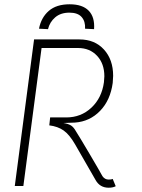

<svg xmlns="http://www.w3.org/2000/svg" viewBox="-20 -868 663 896"><path d="M520 1Q507 8 487 8Q446 8 426 -28L330 -195Q304 -240 277 -259Q250 -278 210 -283L214 -320H289Q358 -320 406.5 -365.5Q455 -411 465 -484Q467 -504 467 -512Q467 -571 433 -607.5Q399 -644 344 -644H174L89 0H49L139 -684H351Q422 -684 465 -637Q508 -590 508 -514Q508 -503 506 -481Q495 -400 447 -350.5Q399 -301 330 -296Q294 -294 276 -294Q300 -290 312 -282Q324 -274 334 -256Q349 -233 398.5 -149Q448 -65 458 -46Q469 -30 487 -30Q500 -30 506 -33ZM419 -732 377 -734Q379 -768 361 -788.5Q343 -809 304 -809Q263 -809 237.5 -787Q212 -765 204 -732L162 -734Q172 -786 207.5 -817Q243 -848 305 -848Q365 -848 394 -818Q423 -788 419 -732Z"/></svg>

Font: Bellota Text Light
Style: Italic
Weight: 300
Italic angle: -7.5°
Designer: Kemie Guaida
Foundry: Kemie Guaida
Version: Version 4.001